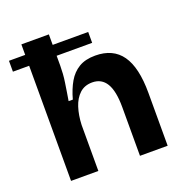

<svg xmlns="http://www.w3.org/2000/svg" viewBox="-142 -830 906 945"><g transform="rotate(-20 310.5 -357.5)"><path d="M-14 -660H401V-603H-14ZM71 0V-330V-715H215V-551Q215 -531 213.5 -509Q212 -487 208.5 -464.5Q205 -442 201.5 -419Q198 -396 194 -373H216Q230 -424 251.5 -461Q273 -498 307 -518.5Q341 -539 393 -539Q486 -539 531.5 -474.5Q577 -410 577 -277V0H432V-255Q432 -339 407.5 -379.5Q383 -420 334 -420Q294 -420 268 -396Q242 -372 229 -331.5Q216 -291 214 -241V0Z"/></g></svg>

Font: Bricolage Grotesque
Style: Bold
Weight: 700
Designer: Mathieu Triay
Foundry: Atelier Triay
Version: Version 1.001;gftools[0.9.33.dev8+g029e19f]